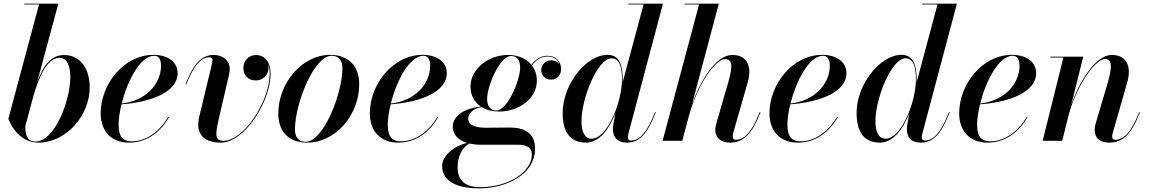

<svg xmlns="http://www.w3.org/2000/svg" viewBox="-20 -770 6282 1050"><path d="M193.5 -745.5 25.5 -120C53 -52 108.5 10 189.5 10C341 10 470.5 -136.5 470.5 -292.5C470.5 -398 416.5 -469 331 -469C260.5 -469 218 -414.5 183.5 -322L299 -750H112.5V-745.5ZM118.5 -80 163 -246C193 -348 236.5 -454 306.5 -454C344.5 -454 364.5 -412 364.5 -349C364.5 -215 276.5 4 175.5 4C128.5 4 118.5 -30 118.5 -80Z M628.5 -86C628.5 -118.5 634 -158.5 644.5 -199.5C810.5 -211.5 951.5 -268.5 951.5 -370C951.5 -426.5 903 -470 819.5 -470C656.5 -470 530.5 -309 530.5 -150C530.5 -57.5 584 10 686 10C790 10 862 -56 904.5 -129L900.5 -131C853 -52 781 3 699.5 3C658 3 628.5 -17.5 628.5 -86ZM823.5 -465C852 -465 860.5 -438.5 860.5 -411C860.5 -307.5 774.5 -218 645.5 -204C676.5 -328 747 -465 823.5 -465Z M1177 -122.5 1231 -354.5C1233 -365 1236.5 -379.5 1236.5 -394C1236.5 -436 1202 -469.5 1148.5 -469.5C1072 -469.5 1031.5 -402.5 994.5 -309.5L998.5 -308.5C1041.5 -415.5 1081 -457 1125 -457C1136 -457 1142 -451 1142 -441.5C1142 -436.5 1140.5 -428.5 1139.5 -422.5L1069.5 -131C1048 -40.5 1091 10 1187.5 10C1318 10 1460 -215.5 1460 -368C1460 -430 1427.5 -469 1379.5 -469C1340 -469 1311 -437.5 1311 -399.5C1311 -357 1337 -330 1379.5 -330C1417 -330 1448.5 -360 1448.5 -398C1448.5 -406.5 1447 -414 1445 -421.5C1451.5 -406.5 1455 -388.5 1455 -368C1455 -216 1313.5 0 1202 0C1153.5 0 1157 -35.5 1177 -122.5Z M1660.5 10C1814 10 1944.5 -140 1944.5 -310C1944.5 -405 1889.5 -470 1785 -470C1635 -470 1502 -319.5 1502 -148.5C1502 -53.5 1555.5 10 1660.5 10ZM1652.5 5.5C1611.5 5.5 1593 -20.5 1593 -62C1593 -203.5 1697.5 -465 1793 -465C1834 -465 1852.5 -439 1852.5 -397.5C1852.5 -256 1747.5 5.5 1652.5 5.5Z M2100.5 -86C2100.5 -118.5 2106 -158.5 2116.5 -199.5C2282.5 -211.5 2423.5 -268.5 2423.5 -370C2423.5 -426.5 2375 -470 2291.5 -470C2128.5 -470 2002.5 -309 2002.5 -150C2002.5 -57.5 2056 10 2158 10C2262 10 2334 -56 2376.5 -129L2372.5 -131C2325 -52 2253 3 2171.5 3C2130 3 2100.5 -17.5 2100.5 -86ZM2295.5 -465C2324 -465 2332.5 -438.5 2332.5 -411C2332.5 -307.5 2246.5 -218 2117.5 -204C2148.5 -328 2219 -465 2295.5 -465Z M2709.5 -160C2819.5 -160 2916 -233 2916 -328.5C2916 -361 2906 -389.5 2889 -412C2914 -445.5 2941.5 -461 2976 -461C3006 -461 3031 -445 3040 -418C3030.5 -432 3013 -440 2995 -440C2966 -440 2940 -420 2940 -386.5C2940 -354.5 2965 -334.5 2994 -334.5C3027.5 -334.5 3048.5 -360.5 3048.5 -393C3048.5 -437.5 3015.5 -465 2975.5 -465C2939.5 -465 2911 -448.5 2886 -415.5C2858 -449.5 2812.5 -469.5 2759.5 -469.5C2649 -469.5 2553 -392 2553 -296.5C2553 -248 2574.5 -210.5 2610 -187C2524 -179 2456 -138.5 2456 -77C2456 -35 2485.5 -3.5 2534 11.5C2471 25.5 2398 77 2398 139C2398 208 2458 260 2600.5 260C2743.5 260 2906 188 2906 42C2906 -43 2847 -72.5 2768.5 -72.5C2740 -72.5 2672.5 -71.5 2637.5 -71.5C2589.5 -71.5 2540.5 -80.5 2540.5 -122C2540.5 -147.5 2564 -176.5 2614.5 -184C2640.5 -168.5 2673 -160 2709.5 -160ZM2694 -165.5C2659.5 -165.5 2644 -193.5 2644 -228.5C2644 -304 2715.5 -464 2774.5 -464C2809.5 -464 2824.5 -437 2824.5 -401.5C2824.5 -326.5 2753 -165.5 2694 -165.5ZM2482.5 143.5C2482.5 83.5 2509.5 33.5 2547 15C2565 19 2585 21.5 2607 21.5H2814.5C2862 21.5 2888.5 38.5 2888.5 75.5C2888.5 168 2765.5 253.5 2605 253.5C2520.5 253.5 2482.5 214 2482.5 143.5Z M3385.5 -336.5C3385.5 -408.5 3370 -470 3303 -470C3183 -470 3057 -305.5 3057 -152.5C3057 -51.5 3095 10 3185.5 10C3256.5 10 3311.5 -64.5 3345.5 -150.5L3334.5 -91.5C3332.5 -81.5 3332 -70 3332 -62.5C3332 -20 3355.5 10 3408 10C3480.5 10 3521.5 -43 3566.5 -155.5L3562.5 -157C3515 -38.5 3475 -1.5 3430.5 -1.5C3417.5 -1.5 3413.5 -10.5 3413.5 -19C3413.5 -23.5 3413.5 -29 3415.5 -35L3605.5 -750H3416V-745.5H3499.5L3385 -319C3385.5 -325 3385.5 -331 3385.5 -336.5ZM3381.5 -337.5C3381.5 -210 3301 -11.5 3215.5 -11.5C3180.5 -11.5 3160 -43.5 3160 -108C3160 -231 3247.5 -451 3324.5 -451C3368.5 -451 3381.5 -402 3381.5 -337.5Z M3960.5 -312.5 3900 -103.5C3895 -87 3891.5 -70.5 3891.5 -59C3891.5 -17 3923 10 3972.5 10C4047 10 4092.5 -38 4139 -155.5L4134.5 -157C4093.5 -51.5 4052 -5.5 4004.5 -5.5C3993 -5.5 3987 -10.5 3987 -24.5C3987 -29.5 3988 -37 3989.5 -42L4069 -319.5C4093 -402.5 4069 -469.5 3985 -469.5C3894.5 -469.5 3810.5 -327.5 3765 -202L3911 -750H3723.5V-745.5H3803L3603.5 0H3711L3752 -153C3799 -310.5 3891.5 -446.5 3946 -446.5C3990.5 -446.5 3985 -397 3960.5 -312.5Z M4286 -86C4286 -118.5 4291.5 -158.5 4302 -199.5C4468 -211.5 4609 -268.5 4609 -370C4609 -426.5 4560.5 -470 4477 -470C4314 -470 4188 -309 4188 -150C4188 -57.5 4241.5 10 4343.5 10C4447.5 10 4519.5 -56 4562 -129L4558 -131C4510.5 -52 4438.5 3 4357 3C4315.5 3 4286 -17.5 4286 -86ZM4481 -465C4509.5 -465 4518 -438.5 4518 -411C4518 -307.5 4432 -218 4303 -204C4334 -328 4404.5 -465 4481 -465Z M4993 -336.5C4993 -408.5 4977.5 -470 4910.5 -470C4790.5 -470 4664.5 -305.5 4664.5 -152.5C4664.5 -51.5 4702.5 10 4793 10C4864 10 4919 -64.5 4953 -150.5L4942 -91.5C4940 -81.5 4939.5 -70 4939.5 -62.5C4939.5 -20 4963 10 5015.5 10C5088 10 5129 -43 5174 -155.5L5170 -157C5122.5 -38.5 5082.5 -1.5 5038 -1.5C5025 -1.5 5021 -10.5 5021 -19C5021 -23.5 5021 -29 5023 -35L5213 -750H5023.5V-745.5H5107L4992.5 -319C4993 -325 4993 -331 4993 -336.5ZM4989 -337.5C4989 -210 4908.5 -11.5 4823 -11.5C4788 -11.5 4767.5 -43.5 4767.5 -108C4767.5 -231 4855 -451 4932 -451C4976 -451 4989 -402 4989 -337.5Z M5323.5 -86C5323.5 -118.5 5329 -158.5 5339.5 -199.5C5505.5 -211.5 5646.5 -268.5 5646.5 -370C5646.5 -426.5 5598 -470 5514.5 -470C5351.5 -470 5225.5 -309 5225.5 -150C5225.5 -57.5 5279 10 5381 10C5485 10 5557 -56 5599.5 -129L5595.5 -131C5548 -52 5476 3 5394.5 3C5353 3 5323.5 -17.5 5323.5 -86ZM5518.5 -465C5547 -465 5555.5 -438.5 5555.5 -411C5555.5 -307.5 5469.5 -218 5340.5 -204C5371.5 -328 5442 -465 5518.5 -465Z M5795.5 -455.5 5682 0H5789L5826 -148C5869.5 -302 5968.5 -447 6022.5 -447C6068 -447 6059 -390.5 6036.5 -312.5L5973.5 -100C5970 -89 5966.5 -75 5966.5 -60C5966.5 -14.5 5994.5 10 6048 10C6122 10 6168 -38 6214 -155.5L6210 -157C6168.5 -51.5 6128 -5.5 6078.5 -5.5C6066 -5.5 6062 -13 6062 -23.5C6062 -28.5 6063 -36 6065 -42L6144.5 -319.5C6168.5 -402.5 6144.5 -469.5 6060 -469.5C5970.5 -469.5 5882.5 -322.5 5838.5 -197.5L5904 -460H5724V-455.5Z"/></svg>

Font: Bodoni* 36pt Medium
Style: Italic
Weight: 500
Italic angle: -13°
Version: Version 2.3